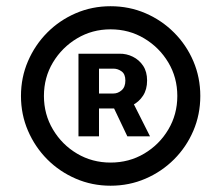

<svg xmlns="http://www.w3.org/2000/svg" viewBox="-20 -757 701 608"><path d="M228.5 -325.2V-586.9H357.9Q380.4 -587.4 400.6 -577.4Q420.9 -567.4 433.3 -548.6Q445.8 -529.8 445.8 -502Q445.8 -473.6 432.9 -453.9Q419.9 -434.1 399.2 -423.8Q378.4 -413.6 355 -413.6H264.6V-460.9H339.4Q353.5 -460.9 365.2 -471.2Q377 -481.4 377 -502Q377 -522.5 365 -531Q353 -539.6 339.8 -539.6H293.5V-325.2ZM393.6 -447.3 455.1 -325.2H383.3L325.2 -447.3ZM330.1 -168.9Q271.5 -168.9 220 -191.2Q168.5 -213.4 129.6 -252.4Q90.8 -291.5 68.6 -343Q46.4 -394.5 46.4 -453.1Q46.4 -511.7 68.6 -563.2Q90.8 -614.7 129.6 -653.8Q168.5 -692.9 220 -715.1Q271.5 -737.3 330.1 -737.3Q389.2 -737.3 440.7 -715.1Q492.2 -692.9 531.2 -653.8Q570.3 -614.7 592.3 -563.2Q614.3 -511.7 614.3 -453.1Q614.3 -394.5 592.3 -343Q570.3 -291.5 531.2 -252.4Q492.2 -213.4 440.7 -191.2Q389.2 -168.9 330.1 -168.9ZM330.1 -242.2Q388.7 -242.2 436.5 -270.5Q484.4 -298.8 512.9 -346.7Q541.5 -394.5 541.5 -453.1Q541.5 -511.7 512.9 -559.3Q484.4 -606.9 436.5 -635.5Q388.7 -664.1 330.1 -664.1Q272 -664.1 224.1 -635.5Q176.3 -606.9 147.7 -559.3Q119.1 -511.7 119.1 -453.1Q119.1 -395 147.7 -346.9Q176.3 -298.8 224.1 -270.5Q272 -242.2 330.1 -242.2Z"/></svg>

Font: V-Inter
Style: SemiBold-600
Weight: 600
Designer: Rasmus Andersson
Foundry: rsms
Version: Version 4.000;git-4146feb